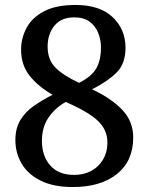

<svg xmlns="http://www.w3.org/2000/svg" viewBox="-20 -744 599 774"><path d="M273 10Q196 10 144.5 -15.5Q93 -41 67.5 -84Q42 -127 42 -180Q42 -226 61.5 -259Q81 -292 115 -316Q149 -340 192 -362Q134 -395 99.5 -438.5Q65 -482 65 -544Q65 -590 87 -631.5Q109 -673 157.5 -698.5Q206 -724 285 -724Q382 -724 434 -675Q486 -626 486 -551Q486 -487 449.5 -451Q413 -415 351 -384Q430 -347 473.5 -300.5Q517 -254 517 -190Q517 -95 451.5 -42.5Q386 10 273 10ZM299 -410Q350 -436 368.5 -469Q387 -502 387 -553Q387 -583 376 -611Q365 -639 341.5 -656.5Q318 -674 279 -674Q227 -674 199.5 -640.5Q172 -607 172 -556Q172 -503 204 -471Q236 -439 299 -410ZM278 -39Q339 -39 376 -76Q413 -113 413 -170Q413 -220 375 -256.5Q337 -293 245 -333Q202 -309 175.5 -270Q149 -231 149 -176Q149 -115 182.5 -77Q216 -39 278 -39Z"/></svg>

Font: Noto Serif NP Hmong Medium
Style: Regular
Weight: 500
Designer: Dalton Maag Ltd
Foundry: Dalton Maag Ltd
Version: Version 1.001; ttfautohint (v1.8.4.7-5d5b)